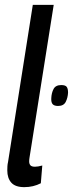

<svg xmlns="http://www.w3.org/2000/svg" viewBox="-20 -760 300 790"><path d="M115 -740H201L105 -134Q103 -121 101.5 -112Q100 -103 100 -96Q100 -86 105 -80Q110 -74 124 -74Q136 -74 154 -79L148 -6Q117 10 80 10Q43 10 26.5 -8.5Q10 -27 10 -59Q10 -67 10.5 -76Q11 -85 13 -93ZM191 -356Q192 -378 200.5 -394Q209 -410 232 -410Q249 -410 254.5 -402.5Q260 -395 260 -379Q259 -358 250.5 -341Q242 -324 219 -324Q203 -324 196.5 -331.5Q190 -339 191 -356Z"/></svg>

Font: Georama Condensed Medium
Style: Italic
Weight: 500
Width: 3
Italic angle: -9°
Designer: Jean-Baptiste Levee
Foundry: Production Type
Version: Version 1.000